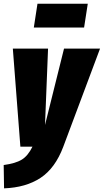

<svg xmlns="http://www.w3.org/2000/svg" viewBox="-47 -799 565 1046"><path d="M411.1 -648.9H137.2L157.2 -778.8H431.2ZM498 -534.2 297.9 0Q253.9 117.2 174.1 169.9Q94.2 222.7 -24.9 227.1L-26.9 100.1Q38.1 91.3 71.8 70.6Q105.5 49.8 129.9 0H64L22.9 -534.2H214.8L198.2 -118.2L301.8 -534.2Z"/></svg>

Font: Fira Sans Compressed Heavy
Style: Italic
Weight: 900
Width: 3
Italic angle: -8°
Designer: Carrois Corporate & Edenspiekermann AG
Foundry: Carrois Corporate GbR & Edenspiekermann AG
Version: Version 4.203;PS 004.203;hotconv 1.0.88;makeotf.lib2.5.64775